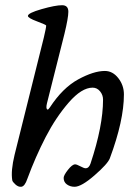

<svg xmlns="http://www.w3.org/2000/svg" viewBox="-20 -702 519 736"><path d="M36 -109 148 -558Q157 -596 157 -604Q157 -607 122 -620Q87 -633 87 -641Q87 -652 139.5 -667Q192 -682 218 -682Q242 -682 242 -657Q242 -634 227 -572L160 -306Q155 -285 162 -282Q165 -281 171 -290Q220 -365 279.5 -397.5Q339 -430 382 -430Q412 -430 433.5 -402.5Q455 -375 455 -340Q455 -240 401 -95Q393 -74 342.5 -30Q292 14 266 14Q249 14 236.5 5Q224 -4 224 -20Q224 -30 240.5 -51Q257 -72 268 -72Q274 -72 288 -64.5Q302 -57 308 -57Q321 -57 327 -75Q375 -219 375 -320Q375 -338 363.5 -352Q352 -366 335 -366Q293 -366 243.5 -309Q194 -252 155 -176.5Q116 -101 85 -17Q75 13 61 14Q50 15 39 5Q28 -5 27 -11Q21 -47 36 -109Z"/></svg>

Font: EB Garamond 08
Style: Italic
Weight: 400
Italic angle: -14°
Version: Version 0.016